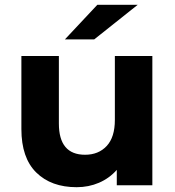

<svg xmlns="http://www.w3.org/2000/svg" viewBox="-20 -771 727 799"><path d="M614 -538V0H466V-64Q435 -29 392 -10.5Q349 8 299 8Q193 8 131 -53Q69 -114 69 -234V-538H225V-257Q225 -127 334 -127Q390 -127 424 -163.5Q458 -200 458 -272V-538ZM385 -751H553L372 -607H250Z"/></svg>

Font: Montserrat Alternates
Style: Bold
Weight: 700
Designer: Julieta Ulanovsky
Foundry: Julieta Ulanovsky
Version: Version 7.200